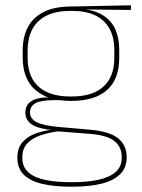

<svg xmlns="http://www.w3.org/2000/svg" viewBox="-20 -518 534 723"><path d="M248 -138Q160 -138 112.8 -179.5Q65.5 -221 65.5 -302V-329Q65.5 -376.5 83.5 -413Q101.5 -449.5 140.8 -471Q180 -492.5 243.5 -493.5L473 -498V-480.5L286 -482.5L285.5 -485Q340 -479.5 371.2 -458.2Q402.5 -437 415.8 -404Q429 -371 429 -330V-300.5Q429 -219.5 383 -178.8Q337 -138 248 -138ZM245.5 168H254Q308 168 349.5 159.2Q391 150.5 414.8 130.2Q438.5 110 438.5 75.5V73.5Q438.5 35.5 410.8 13.2Q383 -9 318 -14L190.5 -24L207 -24.5Q165 -19.5 132.8 -8.5Q100.5 2.5 82.2 22.5Q64 42.5 64 74V75.5Q64 111 87.2 131.2Q110.5 151.5 151.5 159.8Q192.5 168 245.5 168ZM254 185H245.5Q186.5 185 141.5 175Q96.5 165 71 141.2Q45.5 117.5 45.5 76.5V74.5Q45.5 39 65 17Q84.5 -5 116.5 -16.2Q148.5 -27.5 186 -30.5L185 -27.5Q127 -32 101.2 -48.5Q75.5 -65 75.5 -93.5V-94Q75.5 -112 84.5 -124.8Q93.5 -137.5 113.8 -144.5Q134 -151.5 166.5 -151.5V-158L222 -141H183.5Q132.5 -140.5 112.8 -129Q93 -117.5 93 -95V-94.5Q93 -71 118 -58Q143 -45 205 -39.5L320.5 -29.5Q393.5 -23 425.2 3.2Q457 29.5 457 72.5V74.5Q457 115 431.2 139.2Q405.5 163.5 359.8 174.2Q314 185 254 185ZM248 -154.5Q301.5 -154.5 337.5 -171Q373.5 -187.5 392 -220.2Q410.5 -253 410.5 -300.5V-330Q410.5 -376.5 392.5 -409.5Q374.5 -442.5 339.2 -459.8Q304 -477 252 -477H247Q189 -477 153 -458Q117 -439 100.5 -405.5Q84 -372 84 -329V-302Q84 -253.5 102.2 -220.8Q120.5 -188 157 -171.2Q193.5 -154.5 248 -154.5Z"/></svg>

Font: Anek Kannada Thin
Style: Regular
Weight: 250
Version: Version 1.003